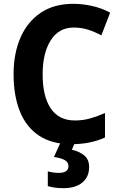

<svg xmlns="http://www.w3.org/2000/svg" viewBox="-20 -744 624 1004"><path d="M365 -600Q288 -600 245.5 -533.5Q203 -467 203 -355Q203 -240 245.5 -177Q288 -114 372 -114Q414 -114 452.5 -125Q491 -136 529 -153V-25Q453 10 353 10Q252 10 184.5 -34.5Q117 -79 84 -161.5Q51 -244 51 -356Q51 -464 87 -547Q123 -630 192.5 -677Q262 -724 363 -724Q412 -724 461 -713Q510 -702 556 -678L510 -559Q477 -577 441.5 -588.5Q406 -600 365 -600ZM446 130Q446 181 410.5 210.5Q375 240 312 240Q287 240 266 237Q245 234 230 229V152Q259 160 287 160Q338 160 338 125Q338 104 318.5 93Q299 82 262 77L297 0H372L356 39Q392 47 419 67.5Q446 88 446 130Z"/></svg>

Font: Noto Sans Hebrew SemiCondensed
Style: Bold
Weight: 700
Width: 4
Designer: Monotype Design Team
Foundry: Monotype Imaging Inc.
Version: Version 2.004; ttfautohint (v1.8.4.7-5d5b)